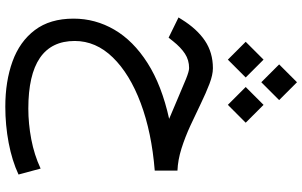

<svg xmlns="http://www.w3.org/2000/svg" viewBox="-224 -556 1117 709"><g transform="rotate(90 334.5 -201.5)"><path d="M283.7 -739.7 349.6 -673.8 283.7 -607.9 217.8 -673.8ZM367.2 -616.2 433.1 -550.3 367.2 -484.4 301.3 -550.3ZM200.2 -616.2 266.1 -550.3 200.2 -484.4 134.3 -550.3ZM609.9 -298.3V-214.4Q468.8 -203.1 360.8 -162.6Q252.9 -122.1 192.1 -59.6Q131.3 2.9 131.3 81.1Q131.3 252.4 381.3 252.4Q436.5 252.4 494.4 241.5Q552.2 230.5 602.5 207L624.5 288.6Q573.2 312.5 507.6 325Q441.9 337.4 374 337.4Q280.3 337.4 206.8 310.8Q133.3 284.2 91.1 228.3Q48.8 172.4 48.8 85.4Q48.8 4.9 89.6 -65.2Q130.4 -135.3 212.6 -187.7Q294.9 -240.2 418.9 -267.6Q378.9 -284.2 340.1 -301Q301.3 -317.9 272.2 -329.6Q243.2 -341.3 231.4 -341.3Q201.7 -341.3 178.2 -325.9Q154.8 -310.5 132.3 -282.2L119.1 -265.6L44.4 -302.2L51.8 -314Q86.9 -370.6 130.6 -399.9Q174.3 -429.2 231.9 -429.2Q256.3 -429.2 289.6 -416.5Q322.8 -403.8 362.1 -384.8Q401.4 -365.7 443.6 -346.2Q485.8 -326.7 528.3 -313.2Q570.8 -299.8 609.9 -298.3Z"/></g></svg>

Font: Vazirmatn FD
Style: Regular
Weight: 400
Designer: Saber Rastikerdar
Foundry: Saber Rastikerdar
Version: Version 33.001